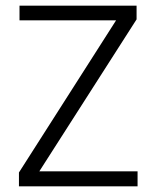

<svg xmlns="http://www.w3.org/2000/svg" viewBox="-20 -659 553 679"><path d="M466.5 -53V0H47V-49L390.5 -587H49V-639H463V-590.5L119 -53Z"/></svg>

Font: Anek Gurmukhi Medium Light
Style: Regular
Weight: 300
Version: Version 1.003